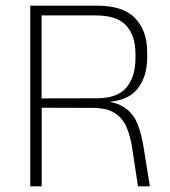

<svg xmlns="http://www.w3.org/2000/svg" viewBox="-20 -659 601 679"><path d="M468 0 447.5 -135Q441.5 -175.5 428.2 -207.8Q415 -240 386.5 -258.8Q358 -277.5 305.5 -277.5L114 -278V-311L321 -311.5Q396 -311.5 427.5 -350Q459 -388.5 459 -451.5V-469.5Q459 -532.5 426.5 -568.5Q394 -604.5 318 -604.5H111V-639H322.5Q416 -639 458.2 -594.5Q500.5 -550 500.5 -474.5V-455.5Q500.5 -389 467 -345.8Q433.5 -302.5 356.5 -298L355.5 -295L336.5 -302.5Q391.5 -299 421.5 -278Q451.5 -257 465.8 -222Q480 -187 487.5 -140L510 0ZM87 0V-639H127V-301.5L127.5 -285.5V0Z"/></svg>

Font: Anek Odia Medium ExtraLight
Style: Regular
Weight: 250
Version: Version 1.003